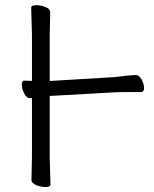

<svg xmlns="http://www.w3.org/2000/svg" viewBox="-20 -726 608 757"><path d="M432 -362 182 -348H176V-105L179 1Q179 11 161 11.5Q143 12 123 4Q104 -4 104 -17L106 -106V-340Q104 -339 99 -339H98Q85 -339 75.5 -357.5Q66 -376 66 -392Q66 -409 77 -408H78L106 -407V-589L103 -695Q103 -705 121.5 -705.5Q140 -706 160 -698Q178 -691 178 -677L176 -588V-407H181L431 -422Q493 -430 517 -430Q528 -430 538 -413Q548 -394 548 -378.5Q548 -363 535 -363H473Q446 -363 432 -362Z"/></svg>

Font: ToneOZ-Pinyin-WenKai-Regular
Style: Regular
Weight: 400
Designer: Fontworks Inc.
Foundry: ToneOZ
Version: Version 0.240331